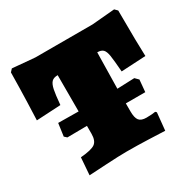

<svg xmlns="http://www.w3.org/2000/svg" viewBox="-123 -633 758 761"><g transform="rotate(-30 255.5 -252.5)"><path d="M424 -237 439 -222 434 -167H345V-131Q345 -101 354.5 -89Q364 -77 388 -77Q402 -77 413.5 -78Q425 -79 429 -80L434 -75L426 5Q406 4 352.5 2Q299 0 252 0Q218 0 157.5 3.5Q97 7 78 8L84 -71Q134 -75 150.5 -87Q167 -99 167 -131V-167L77 -166L66 -176L74 -234L167 -233V-399Q148 -399 139 -389.5Q130 -380 125.5 -358.5Q121 -337 117 -291L6 -285Q7 -306 9 -367Q11 -428 12 -501L23 -513L126 -504H387L491 -513L503 -501Q503 -428 504 -369Q505 -310 506 -291L394 -285Q390 -338 386.5 -360Q383 -382 374.5 -390.5Q366 -399 348 -399L345 -234Q375 -235 396.5 -236Q418 -237 424 -237Z"/></g></svg>

Font: Alegreya SC Black
Style: Regular
Weight: 900
Designer: Juan Pablo del Peral
Foundry: Huerta Tipografica
Version: Version 2.007; ttfautohint (v1.6)